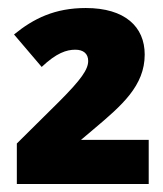

<svg xmlns="http://www.w3.org/2000/svg" viewBox="-20 -828 407 479"><path d="M22 -369H351V-479H182L214 -506C284 -565 341 -614 341 -692C341 -761 292 -808 194 -808C117 -808 64 -782 15 -742L84 -661C121 -696 146 -704 168 -704C188 -704 200 -694 200 -676C200 -655 183 -630 127 -574L22 -470Z"/></svg>

Font: Noto Sans Tamil Black
Style: Regular
Weight: 900
Designer: Jelle Bosma - Monotype Design Team
Foundry: Monotype Imaging Inc.
Version: Version 2.004